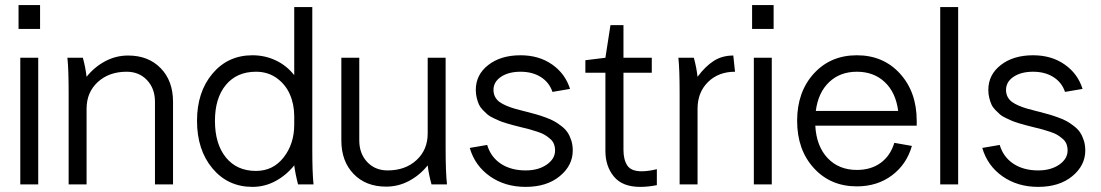

<svg xmlns="http://www.w3.org/2000/svg" viewBox="-20 -728 4345 758"><path d="M60.1 0V-500H130.9V0ZM53.2 -613.8V-708H138.2V-613.8Z M246.1 -500H307.1Q317.4 -462.9 321.8 -424.8Q352.5 -463.4 395 -486.1Q437.5 -508.8 485.8 -508.8Q565.9 -508.8 614.5 -458.7Q663.1 -408.7 663.1 -326.2V0H591.8V-326.2Q591.8 -378.4 560.5 -411.6Q529.3 -444.8 480 -444.8Q410.2 -444.8 366 -404.1Q321.8 -363.3 321.8 -298.8V0H251V-359.9Q251 -455.1 246.1 -500Z M1141.6 -431.2V-700.2H1212.9V-140.1Q1212.9 -44.9 1217.8 0H1156.7Q1146.5 -38.6 1141.6 -75.2Q1110.8 -36.6 1068.1 -13.4Q1025.4 9.8 976.6 9.8Q879.9 9.8 818.8 -63.2Q757.8 -136.2 757.8 -251Q757.8 -364.7 818.8 -437.3Q879.9 -509.8 976.6 -509.8Q1025.9 -509.8 1068.8 -489.5Q1111.8 -469.2 1141.6 -431.2ZM1141.6 -235.8V-269Q1141.6 -315.9 1124.5 -355.2Q1107.4 -394.5 1072.5 -419.7Q1037.6 -444.8 990.7 -444.8Q915 -444.8 871.8 -392.8Q828.6 -340.8 828.6 -251Q828.6 -159.7 871.8 -106.4Q915 -53.2 990.7 -53.2Q1058.1 -53.2 1099.9 -106.7Q1141.6 -160.2 1141.6 -235.8Z M1744.6 0H1683.6Q1672.4 -40 1668.5 -75.2Q1637.7 -36.6 1595.2 -13.9Q1552.7 8.8 1504.4 8.8Q1424.3 8.8 1376 -41.3Q1327.6 -91.3 1327.6 -173.8V-500H1398.4V-173.8Q1398.4 -121.6 1429.7 -88.4Q1460.9 -55.2 1510.3 -55.2Q1580.1 -55.2 1624.3 -95.9Q1668.5 -136.7 1668.5 -201.2V-500H1739.3V-140.1Q1739.3 -49.8 1744.6 0Z M2035.2 -509.8Q2107.4 -509.8 2159.4 -473.6Q2211.4 -437.5 2230.5 -377L2161.1 -365.2Q2148.4 -402.8 2115.2 -423.8Q2082 -444.8 2035.2 -444.8Q1987.8 -444.8 1958 -424.8Q1928.2 -404.8 1928.2 -373Q1928.2 -357.9 1934.6 -345.7Q1940.9 -333.5 1952.1 -325.4Q1963.4 -317.4 1978.8 -310.8Q1994.1 -304.2 2011.7 -299.1Q2029.3 -293.9 2049.3 -289.1Q2057.6 -287.1 2061.5 -286.1Q2084 -280.3 2098.4 -276.1Q2112.8 -272 2133.8 -264.4Q2154.8 -256.8 2168.2 -249.3Q2181.6 -241.7 2196.8 -230Q2211.9 -218.3 2220.7 -205.1Q2229.5 -191.9 2235.4 -173.6Q2241.2 -155.3 2241.2 -133.8Q2241.2 -74.7 2189.9 -32.5Q2138.7 9.8 2055.2 9.8Q1973.6 9.8 1914.3 -32Q1855 -73.7 1834.5 -144L1903.3 -155.8Q1917.5 -107.9 1957.5 -81.5Q1997.6 -55.2 2055.2 -55.2Q2105.5 -55.2 2138.4 -78.1Q2171.4 -101.1 2171.4 -133.8Q2171.4 -147.9 2166.7 -159.7Q2162.1 -171.4 2151.4 -180.4Q2140.6 -189.5 2130.6 -195.6Q2120.6 -201.7 2102.1 -207.8Q2083.5 -213.9 2071.3 -217.3Q2059.1 -220.7 2036.1 -226.1Q2017.1 -231 2007.6 -233.4Q1998 -235.8 1980 -241.2Q1961.9 -246.6 1952.4 -250.7Q1942.9 -254.9 1927.7 -262Q1912.6 -269 1904.5 -276.1Q1896.5 -283.2 1886.2 -293.7Q1876 -304.2 1870.8 -315.4Q1865.7 -326.7 1862.1 -341.6Q1858.4 -356.4 1858.4 -373Q1858.4 -433.1 1907.7 -471.4Q1957 -509.8 2035.2 -509.8Z M2370.1 -131.8V-440.9H2291V-490.2L2370.1 -500L2390.1 -628.9H2441.4V-500H2553.2V-440.9H2441.4V-136.2Q2441.4 -97.7 2456.5 -74.7Q2471.7 -51.8 2513.2 -51.8Q2539.6 -51.8 2573.2 -60.1V2.9Q2539.6 9.8 2507.3 9.8Q2437 9.8 2403.6 -31Q2370.1 -71.8 2370.1 -131.8Z M2658.2 -500H2719.2Q2729.5 -462.9 2733.9 -424.8Q2763.7 -465.3 2797.1 -487.1Q2830.6 -508.8 2875 -508.8L2881.8 -444.8Q2816.4 -444.8 2775.1 -404.1Q2733.9 -363.3 2733.9 -298.8V0H2663.1V-359.9Q2663.1 -455.1 2658.2 -500Z M2956.1 0V-500H3026.9V0ZM2949.2 -613.8V-708H3034.2V-613.8Z M3362.8 -509.8Q3467.3 -509.8 3533.2 -437.3Q3599.1 -364.7 3599.1 -251V-231.9H3198.7Q3203.1 -150.9 3247.3 -104Q3291.5 -57.1 3362.8 -57.1Q3418.5 -57.1 3456.8 -85Q3495.1 -112.8 3510.7 -164.1L3580.1 -151.9Q3559.1 -78.6 3501 -35.4Q3442.9 7.8 3362.8 7.8Q3258.8 7.8 3192.9 -64.5Q3127 -136.7 3127 -251Q3127 -365.2 3192.9 -437.5Q3258.8 -509.8 3362.8 -509.8ZM3362.8 -444.8Q3296.4 -444.8 3253.2 -403.6Q3210 -362.3 3200.7 -290H3525.9Q3516.6 -362.8 3473.1 -403.8Q3429.7 -444.8 3362.8 -444.8Z M3691.9 0V-700.2H3762.7V0Z M4058.6 -509.8Q4130.9 -509.8 4182.9 -473.6Q4234.9 -437.5 4253.9 -377L4184.6 -365.2Q4171.9 -402.8 4138.7 -423.8Q4105.5 -444.8 4058.6 -444.8Q4011.2 -444.8 3981.4 -424.8Q3951.7 -404.8 3951.7 -373Q3951.7 -357.9 3958 -345.7Q3964.4 -333.5 3975.6 -325.4Q3986.8 -317.4 4002.2 -310.8Q4017.6 -304.2 4035.2 -299.1Q4052.7 -293.9 4072.8 -289.1Q4081.1 -287.1 4085 -286.1Q4107.4 -280.3 4121.8 -276.1Q4136.2 -272 4157.2 -264.4Q4178.2 -256.8 4191.7 -249.3Q4205.1 -241.7 4220.2 -230Q4235.4 -218.3 4244.1 -205.1Q4252.9 -191.9 4258.8 -173.6Q4264.6 -155.3 4264.6 -133.8Q4264.6 -74.7 4213.4 -32.5Q4162.1 9.8 4078.6 9.8Q3997.1 9.8 3937.7 -32Q3878.4 -73.7 3857.9 -144L3926.8 -155.8Q3940.9 -107.9 3981 -81.5Q4021 -55.2 4078.6 -55.2Q4128.9 -55.2 4161.9 -78.1Q4194.8 -101.1 4194.8 -133.8Q4194.8 -147.9 4190.2 -159.7Q4185.5 -171.4 4174.8 -180.4Q4164.1 -189.5 4154.1 -195.6Q4144 -201.7 4125.5 -207.8Q4106.9 -213.9 4094.7 -217.3Q4082.5 -220.7 4059.6 -226.1Q4040.5 -231 4031 -233.4Q4021.5 -235.8 4003.4 -241.2Q3985.4 -246.6 3975.8 -250.7Q3966.3 -254.9 3951.2 -262Q3936 -269 3928 -276.1Q3919.9 -283.2 3909.7 -293.7Q3899.4 -304.2 3894.3 -315.4Q3889.2 -326.7 3885.5 -341.6Q3881.8 -356.4 3881.8 -373Q3881.8 -433.1 3931.2 -471.4Q3980.5 -509.8 4058.6 -509.8Z"/></svg>

Font: LT Superior
Style: Regular
Weight: 400
Designer: Daniel Lyons
Foundry: LyonsType
Version: Version 1.000